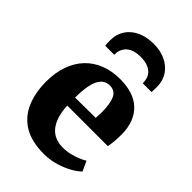

<svg xmlns="http://www.w3.org/2000/svg" viewBox="-244 -922 1030 1030"><g transform="rotate(45 271.0 -406.5)"><path d="M292.5 11Q198 11 139.5 -25Q81 -61 53.8 -125.2Q26.5 -189.5 26.5 -273Q26.5 -341.5 46 -395.5Q65.5 -449.5 101.2 -486.8Q137 -524 187 -543.5Q237 -563 298 -563Q403 -563 457.5 -510.2Q512 -457.5 514 -363Q514 -328.5 511.8 -303.8Q509.5 -279 505.5 -261.5H198Q200 -217 210.5 -184Q221 -151 238.8 -129Q256.5 -107 282 -96Q307.5 -85 340.5 -85Q379 -85 418.5 -98Q458 -111 480 -125.5L506 -69.5Q491 -53 458.5 -34.2Q426 -15.5 382.8 -2.2Q339.5 11 292.5 11ZM197 -321.5 352.5 -323Q353 -334.5 353.5 -345.5Q354 -356.5 354.5 -368Q354.5 -429.5 339.2 -464.5Q324 -499.5 284 -499.5Q265.5 -499.5 250.2 -491.5Q235 -483.5 223 -464.2Q211 -445 204.2 -410.2Q197.5 -375.5 197 -321.5ZM292 -824Q344.5 -824 384 -804.8Q423.5 -785.5 445.5 -751.8Q467.5 -718 467.5 -673.5Q467.5 -664 467 -651.8Q466.5 -639.5 466.5 -632.5H399.5Q400 -636.5 399.5 -641.8Q399 -647 398 -653.5Q395.5 -672.5 384 -688.8Q372.5 -705 350 -715Q327.5 -725 292 -725Q256 -725 233.5 -714.8Q211 -704.5 199.5 -688.2Q188 -672 184.5 -653Q184 -647 183.8 -641.8Q183.5 -636.5 183.5 -632.5H115Q113.5 -639.5 113.2 -651.8Q113 -664 113 -674.5Q113 -718 135 -751.8Q157 -785.5 197.2 -804.8Q237.5 -824 292 -824Z"/></g></svg>

Font: Merriweather 36pt Black
Style: Regular
Weight: 900
Version: Version 2.100